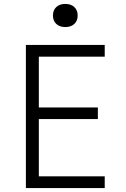

<svg xmlns="http://www.w3.org/2000/svg" viewBox="-20 -959 640 979"><path d="M112 0V-730H514V-670H178V-411H479V-352H178V-60H514V0ZM313 -821Q284 -821 267 -837Q250 -853 250 -880Q250 -907 267 -923Q284 -939 313 -939Q342 -939 359 -923Q376 -907 376 -880Q376 -853 359 -837Q342 -821 313 -821Z"/></svg>

Font: JetBrains Mono NL ExtraLight
Style: Regular
Weight: 200
Designer: Philipp Nurullin, Konstantin Bulenkov
Foundry: JetBrains
Version: Version 2.304; ttfautohint (v1.8.4.7-5d5b)